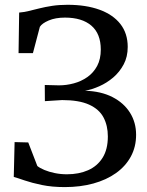

<svg xmlns="http://www.w3.org/2000/svg" viewBox="-20 -771 614 802"><path d="M250.5 10.5Q197.5 10.5 155.2 1.8Q113 -7 83.2 -17.2Q53.5 -27.5 37.5 -32L41 -177.5L98 -176L136 -77.5Q146.5 -69 165.5 -61Q184.5 -53 209 -48Q233.5 -43 259.5 -43Q309.5 -43 348 -60Q386.5 -77 408.5 -112Q430.5 -147 430.5 -201Q430.5 -246.5 412.2 -280.8Q394 -315 352 -334Q310 -353 239.5 -353L167.5 -348.5L167 -416L226.5 -414.5Q257.5 -414.5 288.2 -422.8Q319 -431 344.8 -449Q370.5 -467 385.8 -495.5Q401 -524 401 -564Q401 -630 361.8 -663.8Q322.5 -697.5 251.5 -697.5Q211.5 -697.5 183.5 -685.5Q155.5 -673.5 146.5 -659L117.5 -549H57.5L60 -718.5Q79 -720 99.8 -725Q120.5 -730 144.5 -736Q168.5 -742 197.5 -746.5Q226.5 -751 262 -751Q339 -751 395.5 -730.5Q452 -710 482.8 -670.8Q513.5 -631.5 513.5 -575Q513.5 -533.5 496.5 -501.8Q479.5 -470 452.8 -447.2Q426 -424.5 395 -410.8Q364 -397 335 -392Q402 -390 449.8 -365.5Q497.5 -341 523 -300.2Q548.5 -259.5 548.5 -208Q548.5 -157.5 526.5 -117Q504.5 -76.5 464.5 -48Q424.5 -19.5 370 -4.5Q315.5 10.5 250.5 10.5Z"/></svg>

Font: Merriweather 20pt
Style: Regular
Weight: 400
Version: Version 2.100